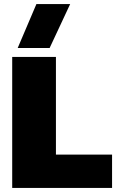

<svg xmlns="http://www.w3.org/2000/svg" viewBox="-20 -924 571 944"><path d="M67 -688 159 -904H325L224 -688ZM40 0V-644H255V-164H531V0Z"/></svg>

Font: Kanit ExtraBold
Style: Regular
Weight: 800
Designer: Katatrad Team
Foundry: CadsonDemak
Version: Version 2.000; ttfautohint (v1.8.3)